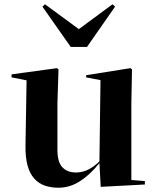

<svg xmlns="http://www.w3.org/2000/svg" viewBox="-20 -867 731 896"><path d="M593 -27 656 -22V-6L450 5L444 -106Q401 -52 353.5 -21.5Q306 9 253 9Q217 9 188.5 -1Q160 -11 139.5 -34Q119 -57 108.5 -95Q98 -133 99 -189L104 -492L34 -506V-520L246 -549L253 -543L248 -384V-174Q247 -112 270.5 -87Q294 -62 334 -62Q365 -62 392.5 -76Q420 -90 444 -114L449 -493L382 -506V-516L589 -549L596 -543L593 -384ZM386 -648H310L178 -836L190 -847L348 -731L505 -847L517 -836Z"/></svg>

Font: XinYuGongZhangJiaSongA
Style: Regular
Weight: 900
Designer: XinYuGong
Foundry: Adobe Systems Incorporated
Version: Version 1.00